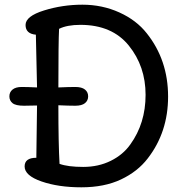

<svg xmlns="http://www.w3.org/2000/svg" viewBox="-20 -784 810 819"><path d="M138 -411 133 -636Q89 -640 89 -677.5Q89 -715 168 -739.5Q247 -764 331.5 -764Q416 -764 489 -731Q562 -698 606 -642Q697 -528 697 -372Q697 -220 610 -108Q567 -52 496 -18.5Q425 15 327 15Q229 15 157 -10Q85 -35 85 -74Q85 -111 135 -111L138 -334Q118 -333 82.5 -333Q47 -333 33.5 -344Q20 -355 20 -373Q20 -391 33.5 -402Q47 -413 72.5 -413Q98 -413 138 -411ZM232 -661Q229 -606 229 -411Q273 -413 301 -413Q329 -413 342.5 -402Q356 -391 356 -373Q356 -355 342.5 -344Q329 -333 301 -333Q273 -333 229 -335Q229 -170 234 -85Q270 -72 335 -72Q400 -72 452.5 -98Q505 -124 536 -168Q601 -258 601 -379.5Q601 -501 529.5 -589.5Q458 -678 323 -678Q266 -678 232 -661Z"/></svg>

Font: Delius Unicase
Style: Regular
Weight: 400
Designer: Natalia Raices
Foundry: Natalia Raices
Version: Version 1.002